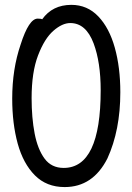

<svg xmlns="http://www.w3.org/2000/svg" viewBox="-20 -739 540 783"><path d="M239.7 -54.2Q390.6 -54.2 390.6 -371.1Q390.6 -484.9 361.8 -562Q330.6 -645 266.6 -645Q233.9 -645 197.8 -613.5Q161.6 -582 135.3 -513.4Q108.9 -444.8 108.9 -338.9Q108.9 -258.8 121.3 -194.3Q133.8 -129.9 161.9 -92Q189.9 -54.2 239.7 -54.2ZM243.7 23.9Q169.9 23.9 122.3 -23.9Q74.7 -71.8 52.2 -153.3Q29.8 -234.9 29.8 -336.9Q29.8 -457 64 -557.1Q97.7 -663.1 133.8 -663.1Q148.9 -663.1 151.9 -660.2Q193.8 -719.2 271 -719.2Q335.9 -719.2 380.9 -672.1Q425.8 -625 448.2 -544.4Q470.7 -463.9 470.7 -362.8Q470.7 -208 418 -92.8Q358.9 23.9 243.7 23.9Z"/></svg>

Font: LXGW WenKai Mono Screen
Style: Regular
Weight: 400
Monospace: yes
Designer: LXGW / Fontworks Inc.
Foundry: LXGW / Fontworks Inc.
Version: Version 1.330;April 28,2024